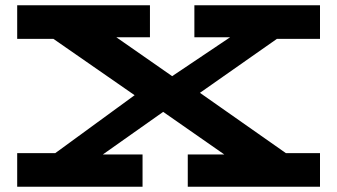

<svg xmlns="http://www.w3.org/2000/svg" viewBox="-20 -706 1275 726"><path d="M736 -355 1061 -127H1190V0H690V-122H828L597 -283L369 -122H519V0H45V-127H189L489 -346L182 -559H45V-686H547V-565H420L631 -418L850 -565H715V-686H1190V-559H1027Z"/></svg>

Font: BioRhyme Expanded ExtraBold
Style: Regular
Weight: 800
Width: 7
Designer: Aoife Mooney
Foundry: Aoife Mooney Type
Version: Version 1.000